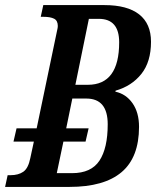

<svg xmlns="http://www.w3.org/2000/svg" viewBox="-38 -734 613 754"><path d="M508 -236Q508 -116 439.5 -58Q371 0 235 0H-18L-8 -46H3Q34 -46 53.5 -59.5Q73 -73 81 -113L95 -178H15L27 -230H106L182 -594Q184 -606 186.5 -615.5Q189 -625 189 -632Q189 -653 174.5 -660.5Q160 -668 132 -668H122L132 -714H372Q462 -714 508.5 -677.5Q555 -641 555 -570Q555 -491 517 -443.5Q479 -396 416 -378L415 -374Q457 -365 482.5 -328.5Q508 -292 508 -236ZM430 -568Q430 -660 350 -660H311L258 -401H307Q430 -401 430 -568ZM385 -246Q385 -347 301 -347H246L222 -230H310L298 -178H211L185 -54H245Q320 -54 352.5 -103Q385 -152 385 -246Z"/></svg>

Font: Noto Serif CondSemiBold
Style: Italic
Weight: 600
Width: 3
Italic angle: -12°
Designer: Monotype Design Team
Foundry: Monotype Imaging Inc.
Version: Version 1.001